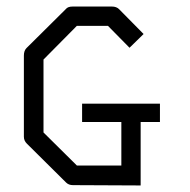

<svg xmlns="http://www.w3.org/2000/svg" viewBox="-20 -617 580 587"><path d="M231 -300H469V-244H410V-50L203 -51Q190 -51 182 -59L62 -178Q53 -187 53 -199V-447Q53 -462 61 -470L181 -589Q187 -597 202 -597H322Q336 -597 344 -589L419 -513L376 -471L310 -538H215L113 -435V-212L215 -111H351V-244H231Z"/></svg>

Font: ibm3270
Style: Regular
Weight: 400
Monospace: yes
Version: Version 2.0.3